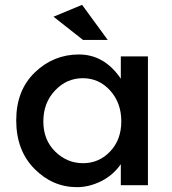

<svg xmlns="http://www.w3.org/2000/svg" viewBox="-20 -765 712 793"><path d="M479 -440V-532H591V0H479V-87Q447 -41 397.5 -16.5Q348 8 298 8Q197 8 122 -68Q47 -144 47 -268Q47 -392 124 -466Q201 -540 306 -540Q411 -540 479 -440ZM159 -263.5Q159 -187 208 -139Q257 -91 323 -91Q389 -91 435 -139.5Q481 -188 481 -264Q481 -340 435 -391Q389 -442 322 -442Q255 -442 207 -391Q159 -340 159 -263.5ZM425 -600H323L201 -696L319 -745Z"/></svg>

Font: Montserrat Alternates
Style: Regular
Weight: 400
Designer: Julieta Ulanovsky
Foundry: Julieta Ulanovsky
Version: Version 2.001